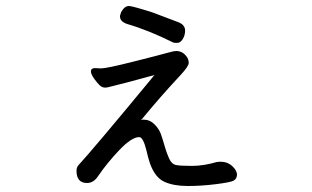

<svg xmlns="http://www.w3.org/2000/svg" viewBox="-20 -568 1040 640"><path d="M606 52Q559 52 528 38Q497 24 480 -23Q473 -44 468 -67Q457 -111 444 -111Q419 -111 378 -68Q337 -25 307 19Q292 42 270 42Q235 42 235 1Q235 -10 242 -18Q286 -65 495 -318Q480 -314 440 -303Q400 -292 375 -286Q350 -280 343.5 -278Q337 -276 330 -276Q321 -276 313 -283Q305 -290 294 -305.5Q283 -321 283 -330Q283 -341 297 -341L317 -340Q335 -340 424.5 -362.5Q514 -385 546 -394Q560 -398 567 -398Q591 -398 605 -375Q609 -367 609 -358Q609 -347 582 -318Q513 -244 454 -172Q450 -171 450 -170Q450 -169 461 -169Q479 -169 494.5 -154Q510 -139 516.5 -120.5Q523 -102 529 -80.5Q535 -59 543.5 -40Q552 -21 566.5 -18Q581 -15 620 -15Q658 -15 703 -28L714 -29Q738 -29 754 -14.5Q770 0 770 15Q769 29 758 34.5Q747 40 699 46Q651 52 606 52ZM571 -425Q562 -425 558 -426Q476 -467 404 -488Q380 -496 380 -513Q380 -517 381.5 -520.5Q383 -524 384 -528Q395 -548 410 -548Q421 -548 490 -526L577 -493Q597 -484 597 -466Q597 -450 589 -437.5Q581 -425 571 -425Z"/></svg>

Font: LXGW WenKai Lite Medium
Style: Regular
Weight: 500
Designer: LXGW / Fontworks Inc.
Foundry: LXGW / Fontworks Inc.
Version: Version 1.511; March 25, 2025